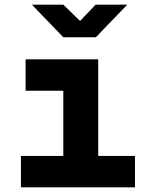

<svg xmlns="http://www.w3.org/2000/svg" viewBox="-20 -805 640 825"><path d="M70 0V-135H252V-415H90V-550H402V-135H560V0ZM252 -645 117 -785H252L324 -715L391 -785H527L392 -645Z"/></svg>

Font: Tiny ExtraBold
Style: Regular
Weight: 800
Designer: Philipp Nurullin, Konstantin Bulenkov
Foundry: JetBrains
Version: Version 2.251; ttfautohint (v1.8.4.7-5d5b)